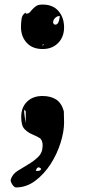

<svg xmlns="http://www.w3.org/2000/svg" viewBox="-20 -588 380 842"><path d="M93 -528Q105 -528 110.5 -534Q116 -540 122.5 -547.5Q129 -555 138.5 -561.5Q148 -568 167 -568Q212 -568 236.5 -539.5Q261 -511 261 -468Q261 -426 235 -399.5Q209 -373 167 -373Q122 -373 97 -400.5Q72 -428 72 -470Q72 -486 74.5 -505Q77 -524 93 -533ZM223 -480Q229 -480 232.5 -484.5Q236 -489 238 -495Q240 -501 241 -507.5Q242 -514 242 -518Q231 -518 222 -509.5Q213 -501 213 -490V-487Q217 -481 220 -480ZM167 -393V-387L173 -393ZM261 -50Q261 -11 245.5 38.5Q230 88 202 131.5Q174 175 135 204.5Q96 234 50 234Q46 234 41.5 230Q37 226 33.5 220.5Q30 215 28 209Q26 203 27 200Q34 176 57 161.5Q80 147 104.5 132.5Q129 118 148 99.5Q167 81 167 50Q167 25 152.5 16.5Q138 8 120 0.5Q102 -7 87.5 -22Q73 -37 73 -75Q73 -117 98.5 -142Q124 -167 166 -167Q203 -167 226.5 -151.5Q250 -136 260 -100ZM93 -100 87 -107Q86 -104 86 -97L87 -87Q87 -84 88 -78.5Q89 -73 90 -66.5Q91 -60 92 -54.5Q93 -49 93 -47ZM160 153Q159 149 153 147Q153 146 150 146Q144 146 141 151.5Q138 157 138 162Q143 162 150.5 161Q158 160 160 153Z"/></svg>

Font: Genkaimincho
Style: Regular
Weight: 800
Designer: Dr. Ken Lunde (project architect, glyph set definition & overall production); Masataka HATTORI \u670D \u90E8 \u6B63 \u8C
Foundry: Adobe Systems Incorporated
Version: Version 1.00